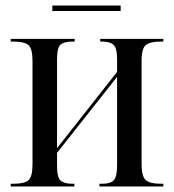

<svg xmlns="http://www.w3.org/2000/svg" viewBox="-20 -677 631 697"><path d="M170 -637V-657H418V-637ZM19 0V-10H31Q67 -10 82.5 -22Q98 -34 98 -81V-455Q98 -502 82.5 -514Q67 -526 31 -526H19V-536H251V-526H242Q213 -526 200 -515Q187 -504 187 -461V-139L405 -416V-462Q405 -503 392 -514.5Q379 -526 352 -526H344V-536H573V-526H562Q526 -526 510 -514Q494 -502 494 -455V-82Q494 -35 510 -22.5Q526 -10 562 -10H573V0H341V-10H353Q380 -10 392.5 -22Q405 -34 405 -78V-398L187 -122V-76Q187 -33 200 -21.5Q213 -10 242 -10H250V0Z"/></svg>

Font: Noto Serif Display Condensed
Style: Regular
Weight: 400
Width: 3
Designer: Monotype Design Team
Foundry: Monotype Imaging Inc.
Version: Version 2.009